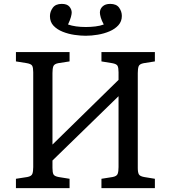

<svg xmlns="http://www.w3.org/2000/svg" viewBox="-20 -968 880 988"><path d="M62 0V-48L120 -57Q142 -61 146.5 -73.5Q151 -86 151 -108V-596Q151 -619 146 -629Q141 -639 118 -643L62 -652V-700H338V-652L280 -643Q259 -639 254.5 -627Q250 -615 250 -592V-224L590 -557V-596Q590 -619 585 -629Q580 -639 557 -643L502 -652V-700H777V-652L720 -643Q698 -639 693.5 -627Q689 -615 689 -592V-104Q689 -81 694.5 -71Q700 -61 722 -57L777 -48V0H502V-48L559 -57Q581 -61 585.5 -73.5Q590 -86 590 -108V-473L250 -142V-104Q250 -81 255 -71Q260 -61 282 -57L338 -48V0ZM421 -784Q395 -784 363.5 -788.5Q332 -793 303 -804.5Q274 -816 255.5 -835.5Q237 -855 237 -885Q237 -908 251.5 -928Q266 -948 298 -948Q325 -948 337 -934Q349 -920 349 -903Q349 -896 345 -880.5Q341 -865 330 -842Q367 -829 422 -829Q446 -829 471 -832Q496 -835 514 -842Q503 -862 498.5 -878Q494 -894 494 -903Q494 -922 508 -935Q522 -948 547 -948Q579 -948 593 -928.5Q607 -909 607 -886Q607 -858 589.5 -838.5Q572 -819 544 -807Q516 -795 483.5 -789.5Q451 -784 421 -784Z"/></svg>

Font: Literata 12pt
Style: Regular
Weight: 400
Designer: Latin by Veronika Burian and Jose Scaglione. Greek by Irene Vlachou. Cyrillic by Vera Evstafieva.
Foundry: TypeTogether
Version: Version 3.002